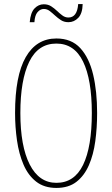

<svg xmlns="http://www.w3.org/2000/svg" viewBox="-20 -913 551 943"><path d="M457 -358Q457 -286 448 -219.5Q439 -153 416.5 -101.5Q394 -50 355.5 -20Q317 10 257 10Q197 10 157.5 -21Q118 -52 95.5 -104.5Q73 -157 63.5 -223Q54 -289 54 -358Q54 -541 106.5 -632.5Q159 -724 257 -724Q331 -724 374.5 -676.5Q418 -629 437.5 -546.5Q457 -464 457 -358ZM80 -358Q80 -195 126 -105Q172 -15 257 -15Q345 -15 388 -103Q431 -191 431 -358Q431 -522 388 -610.5Q345 -699 257 -699Q167 -699 123.5 -609.5Q80 -520 80 -358ZM126 -804Q130 -851 149.5 -871.5Q169 -892 195 -892Q216 -892 231.5 -882Q247 -872 260 -859.5Q273 -847 286.5 -837Q300 -827 316 -827Q359 -827 364 -893H386Q385 -847 364.5 -825.5Q344 -804 316 -804Q295 -804 279.5 -814Q264 -824 250.5 -836.5Q237 -849 224 -859Q211 -869 195 -869Q178 -869 164.5 -853.5Q151 -838 149 -804Z"/></svg>

Font: Noto Sans Sinhala UI ExtraCondensed Thin
Style: Regular
Weight: 100
Width: 2
Designer: Jelle Bosma - Monotype Design Team
Foundry: Monotype Imaging Inc.
Version: Version 2.006; ttfautohint (v1.8.4.7-5d5b)